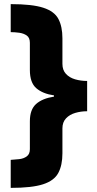

<svg xmlns="http://www.w3.org/2000/svg" viewBox="-20 -744 473 932"><path d="M32 32Q52 31 73.5 28.5Q95 26 110 15Q125 4 125 -20V-155Q125 -212 155 -239Q185 -266 242 -275V-281Q187 -289 156 -316Q125 -343 125 -404V-536Q125 -561 110 -571.5Q95 -582 73.5 -585Q52 -588 32 -588V-724Q136 -724 190 -706.5Q244 -689 263.5 -652Q283 -615 283 -558V-434Q283 -404 300 -385.5Q317 -367 344.5 -359Q372 -351 403 -351V-204Q373 -204 345.5 -196Q318 -188 300.5 -169.5Q283 -151 283 -121V0Q283 58 263 95.5Q243 133 189 150.5Q135 168 32 168Z"/></svg>

Font: Noto Sans Ethiopic Black
Style: Regular
Weight: 900
Designer: Monotype Design Team
Foundry: Monotype Imaging Inc.
Version: Version 2.102; ttfautohint (v1.8.4.7-5d5b)